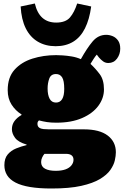

<svg xmlns="http://www.w3.org/2000/svg" viewBox="-20 -847 707 1097"><path d="M274 230Q203 230 152 221.5Q101 213 68.5 196Q36 179 20.5 154Q5 129 5 97Q5 58 24 35.5Q43 13 72.5 1Q102 -11 132 -18V-21Q84 -35 66 -59.5Q48 -84 48 -109Q48 -135 62.5 -155Q77 -175 103 -190V-193Q68 -215 46 -249.5Q24 -284 24 -332Q24 -405 63 -448.5Q102 -492 165 -512Q228 -532 301 -532Q315 -532 338.5 -530.5Q362 -529 389.5 -524.5Q417 -520 442 -509Q477 -572 509 -610Q541 -648 587 -648Q605 -648 623.5 -640.5Q642 -633 654.5 -615.5Q667 -598 667 -569Q667 -537 648.5 -512Q630 -487 599 -487Q582 -487 569 -496.5Q556 -506 545 -519L533 -535Q524 -525 514.5 -510Q505 -495 497 -482Q526 -455 550 -423Q574 -391 574 -336Q574 -286 542 -242.5Q510 -199 449 -172.5Q388 -146 302 -146Q271 -146 248.5 -149.5Q226 -153 203 -159Q200 -157 197 -152.5Q194 -148 194 -140Q194 -125 203.5 -118Q213 -111 228 -109.5Q243 -108 260 -108H459Q549 -108 595.5 -72.5Q642 -37 642 23Q642 43 636 69.5Q630 96 610.5 124Q591 152 551 176Q511 200 444 215Q377 230 274 230ZM298 129Q331 129 353.5 121Q376 113 388 98Q400 83 400 66Q400 49 389 40.5Q378 32 357 32H234Q227 40 221 52.5Q215 65 215 79Q215 105 237.5 117Q260 129 298 129ZM300 -261Q323 -261 335 -280.5Q347 -300 347 -339Q347 -386 335 -405Q323 -424 300 -424Q271 -424 261.5 -398Q252 -372 252 -341Q252 -305 263.5 -283Q275 -261 300 -261ZM298 -583Q240 -583 196 -609Q152 -635 127 -685.5Q102 -736 98 -810L179 -827Q192 -772 222.5 -745Q253 -718 301 -718Q355 -718 380 -747.5Q405 -777 421 -827L501 -810Q491 -736 465.5 -685Q440 -634 398 -608.5Q356 -583 298 -583Z"/></svg>

Font: Literata Black
Style: Regular
Weight: 900
Designer: Latin by Veronika Burian and Jose Scaglione. Greek by Irene Vlachou. Cyrillic by Vera Evstafieva.
Foundry: TypeTogether
Version: Version 3.103;gftools[0.9.29]